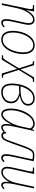

<svg xmlns="http://www.w3.org/2000/svg" viewBox="1276 -1862 596 3189"><g transform="rotate(90 1574.5 -268.0)"><path d="M298 -73Q298 -121 315 -192L347 -337Q365 -416 365 -446Q365 -518 303 -518Q264 -518 226 -479Q188 -440 159.5 -381Q131 -322 119 -264L63 0H35L125 -430Q132 -470 132 -487Q132 -500 128.5 -506Q125 -512 114 -514Q103 -516 79 -516H63L68 -536H171L148 -414H152Q190 -483 227.5 -513Q265 -543 309 -543Q352 -543 372.5 -515.5Q393 -488 393 -446Q393 -423 387 -392.5Q381 -362 375 -337L343 -192Q326 -119 326 -73Q326 -44 334.5 -30Q343 -16 361 -16Q376 -16 390 -24Q404 -32 421 -49L435 -32Q415 -11 397 -0.5Q379 10 358 10Q298 10 298 -73Z M493 -182Q493 -267 521.5 -351.5Q550 -436 605 -491Q660 -546 734 -546Q799 -546 838.5 -498Q878 -450 878 -352Q878 -274 850.5 -189.5Q823 -105 768.5 -47.5Q714 10 638 10Q568 10 530.5 -39Q493 -88 493 -182ZM850 -352Q850 -437 818 -479Q786 -521 730 -521Q669 -521 621 -469.5Q573 -418 547 -338.5Q521 -259 521 -182Q521 -15 640 -15Q705 -15 753 -69.5Q801 -124 825.5 -203.5Q850 -283 850 -352Z M902 -20H911Q932 -20 942 -23Q952 -26 959.5 -35.5Q967 -45 984 -71L1115 -283L1059 -458Q1049 -488 1044 -499Q1039 -510 1033 -513Q1027 -516 1012 -516H995L1000 -536H1062L1133 -310L1266 -536H1343L1338 -516H1329Q1306 -516 1296 -513.5Q1286 -511 1278 -501.5Q1270 -492 1254 -465L1142 -280L1207 -77Q1216 -49 1220.5 -38.5Q1225 -28 1233 -24Q1241 -20 1259 -20H1272L1267 0H1201L1124 -253L972 0H897Z M1368 -166Q1368 -257 1396 -344.5Q1424 -432 1480 -489Q1536 -546 1614 -546Q1668 -546 1701.5 -516.5Q1735 -487 1735 -435Q1735 -379 1689 -344.5Q1643 -310 1565 -298Q1633 -279 1664.5 -244.5Q1696 -210 1696 -151Q1696 -108 1673.5 -71Q1651 -34 1607.5 -12Q1564 10 1505 10Q1436 10 1402 -36.5Q1368 -83 1368 -166ZM1451 -310Q1586 -310 1646.5 -344.5Q1707 -379 1707 -434Q1707 -475 1682.5 -498Q1658 -521 1612 -521Q1539 -521 1490 -462Q1441 -403 1414 -310ZM1668 -149Q1668 -200 1639.5 -232.5Q1611 -265 1532 -289L1408 -284Q1396 -228 1396 -163Q1396 -15 1510 -15Q1559 -15 1595 -34Q1631 -53 1649.5 -83.5Q1668 -114 1668 -149Z M1784 -156Q1784 -238 1816 -330Q1848 -422 1906 -484Q1964 -546 2039 -546Q2066 -546 2088 -534.5Q2110 -523 2124 -504L2147 -536H2156L2083 -202Q2066 -124 2066 -76Q2066 -46 2073.5 -30.5Q2081 -15 2098 -15Q2112 -15 2126.5 -22.5Q2141 -30 2160 -49L2174 -32Q2137 10 2094 10Q2039 10 2039 -76Q2039 -104 2049 -156H2045Q1968 10 1881 10Q1784 10 1784 -156ZM2079 -312 2114 -473Q2102 -496 2081.5 -508.5Q2061 -521 2036 -521Q1971 -521 1920 -460.5Q1869 -400 1840.5 -313.5Q1812 -227 1812 -156Q1812 -86 1830.5 -50.5Q1849 -15 1882 -15Q1917 -15 1957 -59.5Q1997 -104 2030.5 -173Q2064 -242 2079 -312Z M2541 -71Q2541 -114 2558 -192L2627 -508Q2592 -516 2554 -516Q2522 -516 2503.5 -501.5Q2485 -487 2461.5 -437Q2438 -387 2399 -272Q2355 -144 2331.5 -88Q2308 -32 2286 -12Q2264 8 2230 8Q2201 8 2185.5 -8Q2170 -24 2170 -45Q2170 -58 2176 -66Q2182 -74 2195 -74Q2195 -44 2204.5 -31.5Q2214 -19 2233 -19Q2258 -19 2274.5 -37.5Q2291 -56 2311 -105.5Q2331 -155 2374 -281Q2414 -400 2440 -453Q2466 -506 2492 -523.5Q2518 -541 2561 -541Q2581 -541 2609 -537Q2637 -533 2659 -528L2586 -192Q2577 -150 2573 -123Q2569 -96 2569 -72Q2569 -16 2605 -16Q2618 -16 2631 -23.5Q2644 -31 2660 -46L2674 -28Q2638 10 2603 10Q2541 10 2541 -71Z M2999 -75Q2999 -90 3002 -118H2999Q2929 9 2839 9Q2793 9 2771.5 -19Q2750 -47 2750 -93Q2750 -127 2771 -213L2816 -416Q2830 -479 2830 -493Q2830 -508 2821 -512Q2812 -516 2779 -516H2761L2766 -536H2871L2799 -213Q2791 -180 2784.5 -145.5Q2778 -111 2778 -92Q2778 -16 2841 -16Q2883 -16 2919.5 -49Q2956 -82 2981.5 -132.5Q3007 -183 3018 -236L3082 -536H3110L3040 -206Q3024 -131 3024 -78Q3024 -46 3031.5 -31Q3039 -16 3055 -16Q3068 -16 3082 -24Q3096 -32 3108 -46L3122 -28Q3107 -11 3088 -0.5Q3069 10 3051 10Q2999 10 2999 -75Z"/></g></svg>

Font: Noto Serif NarrowThin
Style: Italic
Weight: 250
Width: 4
Italic angle: -12°
Designer: Monotype Design Team
Foundry: Monotype Imaging Inc.
Version: Version 1.001